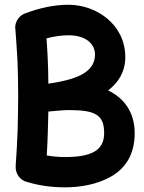

<svg xmlns="http://www.w3.org/2000/svg" viewBox="-20 -743 615 820"><path d="M555.2 -173.8C555.2 -263.7 510.7 -323.2 441.9 -356.9C485.4 -390.1 515.1 -436.5 515.1 -499C515.1 -639.6 390.6 -722.7 272.5 -722.7C210 -722.7 146 -708 89.4 -686.5C63.5 -678.2 44.9 -652.8 44.9 -625.5C44.9 -622.1 45.4 -618.7 45.9 -615.2C49.3 -571.3 52.2 -527.3 54.7 -482.9C56.6 -438.5 57.6 -388.2 57.6 -332C57.6 -286.1 56.6 -236.8 55.2 -184.1C53.2 -131.3 50.3 -81.1 46.9 -33.7C44.9 -0.5 66.9 28.8 98.1 34.7C147 49.8 202.1 57.1 256.8 57.1C321.3 57.1 394 45.4 454.1 11.2C514.2 -23.4 555.2 -81.5 555.2 -173.8ZM272.5 -592.3C346.2 -592.3 385.7 -556.2 385.7 -509.8C385.7 -477.1 370.6 -451.2 340.3 -431.2C310.1 -411.1 258.8 -396 186.5 -385.7C186 -459.5 183.1 -519 178.7 -579.1C211.9 -587.9 243.2 -592.3 272.5 -592.3ZM273.9 -272.9C390.1 -272.9 424.8 -251 424.8 -173.8C424.8 -98.1 366.2 -72.3 256.8 -72.3C231 -72.3 205.6 -74.7 179.7 -79.1C183.6 -140.1 185.1 -206.1 186.5 -266.6C219.7 -270 256.3 -272.9 273.9 -272.9Z"/></svg>

Font: Mikhak
Style: Bold
Weight: 700
Designer: Amin Abedi
Version: Version 3.2